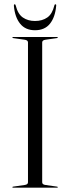

<svg xmlns="http://www.w3.org/2000/svg" viewBox="-20 -872 326 892"><path d="M176 -25Q176 -14.5 192 -12.5L244.5 -5Q248.5 -4.5 248.5 -2.5Q248.5 0 245 0H41Q37.5 0 37.5 -2.5Q37.5 -4.5 41.5 -5L94 -12.5Q110 -14.5 110 -25V-675Q110 -685.5 94 -687.5L41.5 -695Q37.5 -695.5 37.5 -697.5Q37.5 -700 41 -700H245Q248.5 -700 248.5 -697.5Q248.5 -695.5 244.5 -695L192 -687.5Q176 -685.5 176 -675ZM142.5 -774.5Q176.5 -774.5 199.8 -790.8Q223 -807 232.5 -846.5Q233.5 -852 237.5 -852Q242 -852 241 -845Q236.5 -792.5 212.2 -762Q188 -731.5 142.5 -731.5Q98 -731.5 73.5 -762Q49 -792.5 44.5 -845Q44 -852 48 -852Q52 -852 53 -846.5Q63 -806.5 86.5 -790.5Q110 -774.5 142.5 -774.5Z"/></svg>

Font: Fraunces 144pt S000 Light
Style: Regular
Weight: 300
Version: Version 1.000; ttfautohint (v1.8.3)